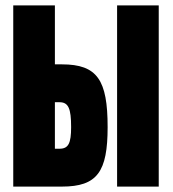

<svg xmlns="http://www.w3.org/2000/svg" viewBox="-20 -690 640 710"><path d="M29 0H209C340 0 378 -55 378 -220C378 -394 340 -452 209 -452H183V-670H29ZM183 -140V-312H200C233 -312 243 -289 243 -220C243 -160 233 -140 200 -140ZM413 0H567V-670H413Z"/></svg>

Font: LT Wave Mono Black
Style: Regular
Weight: 900
Designer: Daniel Lyons
Version: Version 2.5 (Glyphs App)